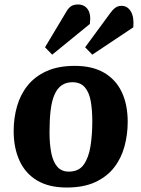

<svg xmlns="http://www.w3.org/2000/svg" viewBox="-20 -822 631 857"><path d="M278 15Q198 15 145.5 -16.5Q93 -48 67 -105Q41 -162 41 -237Q41 -295 56 -347.5Q71 -400 103.5 -440.5Q136 -481 188 -504.5Q240 -528 314 -528Q392 -528 444.5 -497.5Q497 -467 523.5 -411Q550 -355 550 -278Q550 -221 535.5 -168Q521 -115 489 -74Q457 -33 405 -9Q353 15 278 15ZM287 -56Q332 -56 354 -87.5Q376 -119 384 -170Q392 -221 392 -279Q392 -331 385 -370.5Q378 -410 358.5 -432.5Q339 -455 303 -455Q275 -455 255 -441Q235 -427 223 -399Q211 -371 206 -329.5Q201 -288 201 -232Q201 -179 209 -139Q217 -99 236 -77.5Q255 -56 287 -56ZM471 -762Q483 -779 495 -787.5Q507 -796 522 -796Q549 -796 564 -771Q579 -746 575 -700L392 -578L360 -611ZM275 -768Q285 -786 297 -794Q309 -802 328 -802Q357 -802 372 -780Q387 -758 381 -715L213 -578L181 -611Z"/></svg>

Font: Literata 18pt
Style: Bold Italic
Weight: 700
Italic angle: -2°
Designer: Latin by Veronika Burian and Jose Scaglione. Greek by Irene Vlachou. Cyrillic by Vera Evstafieva
Foundry: TypeTogether
Version: Version 3.103;gftools[0.9.29]